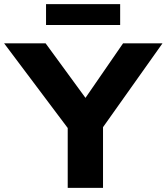

<svg xmlns="http://www.w3.org/2000/svg" viewBox="-60 -910 807 930"><path d="M268 -290 -40 -700H161L354 -436L536 -700H727L439 -294V0H268ZM163 -890H522V-789H163Z"/></svg>

Font: Lexend Exa HM Xlight
Style: Bold
Weight: 700
Designer: Bonnie Shaver-Troup, Thomas Jockin, Octavio Pardo
Foundry: Lexend
Version: Version 1.091